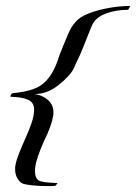

<svg xmlns="http://www.w3.org/2000/svg" viewBox="-20 -540 459 647"><path d="M167 86Q161 87 153 87Q145 87 135 87Q112 87 88 84.5Q64 82 55 78Q44 72 37.5 59Q31 46 31 32Q31 28 31 24.5Q31 21 32 17Q35 0 44.5 -24Q54 -48 66 -74.5Q78 -101 86.5 -126Q95 -151 95 -170Q95 -195 74.5 -204Q54 -213 15 -214Q15 -217 17 -221Q19 -225 23 -226Q87 -232 117 -252Q158 -279 180 -353Q197 -396 209 -424Q221 -452 234 -465Q248 -483 279.5 -495Q311 -507 348.5 -513.5Q386 -520 419 -520L412 -507Q369 -507 334.5 -493.5Q300 -480 289 -452Q276 -421 263.5 -388.5Q251 -356 235 -324Q227 -302 211.5 -285Q196 -268 178 -254Q140 -223 95 -223Q123 -220 144 -201Q160 -185 160 -162Q160 -159 160 -155.5Q160 -152 159 -149Q157 -135 149.5 -113.5Q142 -92 128 -64Q103 -7 99 21Q98 25 98 29Q98 33 98 37Q98 63 114 70Q126 74 142.5 75Q159 76 174 77Z"/></svg>

Font: Corinthia
Style: Bold
Weight: 700
Designer: Robert E. Leuschke
Foundry: Robert E. Leuschke
Version: Version 1.013; ttfautohint (v1.8.3)